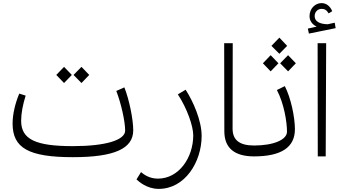

<svg xmlns="http://www.w3.org/2000/svg" viewBox="-20 -1006 2207 1235"><path d="M449 5C716 5 837 -50 837 -168C837 -237 812 -363 780 -444L728 -421C758 -344 785 -227 785 -166C785 -104 657 -66 449 -66C210 -66 116 -109 116 -229C116 -278 127 -333 145 -391L104 -404C77 -340 61 -270 61 -211C61 -54 164 5 449 5ZM342 -524 392 -472 442 -524 392 -576ZM453 -524 504 -472 554 -524 504 -576Z M1001 209C1169 209 1277 37 1277 -132C1277 -231 1222 -355 1174 -429L1124 -399C1185 -306 1223 -193 1223 -136C1223 9 1130 143 996 143C941 143 906 117 887 101L858 148C872 161 924 209 1001 209Z M1615 0 1634 -12V-58L1615 -70C1518 -70 1476 -107 1476 -179L1477 -728H1422L1423 -162C1423 -53 1489 0 1615 0Z M1613 0C1789 0 1877 -58 1877 -175C1877 -252 1851 -377 1812 -452L1761 -427C1807 -340 1826 -222 1826 -159C1826 -107 1740 -70 1613 -70L1596 -58V-12ZM1671 -599 1721 -547 1771 -599 1721 -651ZM1726 -711 1777 -660 1827 -711 1777 -764ZM1782 -599 1833 -547 1883 -599 1833 -651Z M2024 0H2075L2078 -728H2023ZM1960 -822 1967 -790 2139 -825 2133 -860 2088 -850C2035 -851 2004 -869 2004 -902C2004 -929 2023 -949 2049 -949C2067 -949 2081 -942 2094 -920L2117 -934C2102 -970 2076 -986 2048 -986C2008 -986 1971 -952 1971 -902C1971 -873 1988 -848 2017 -835Z"/></svg>

Font: Wafeq Light
Style: Regular
Weight: 300
Designer: Rasmus Andersson & Azza Alameddine
Foundry: Google & TypeTogether
Version: Version 3.000;January 28, 2025;FontCreator 15.0.0.3014 64-bi